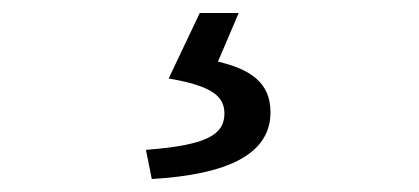

<svg xmlns="http://www.w3.org/2000/svg" viewBox="-20 -23 646 296"><path d="M205 208 214 253C331 246 397 215 397 150C397 105 367 84 316 72L348 -3H288L240 98C304 109 326 124 326 152C326 185 298 201 205 208Z"/></svg>

Font: Spoqa Han Sans Neo
Style: Regular
Weight: 400
Designer: [Spoqa Han Sans Neo] Dong-huui Kim ___ Younghwa Kang ___ Yujin Lee ___ [Noto Sans] Ryoko NISHIZUKA ____ (kana & ideograp
Foundry: Spoqa (http://www.spoqa-han-sans.com)
Version: Version 1.100;hotconv 1.0.109;makeotfexe 2.5.65596